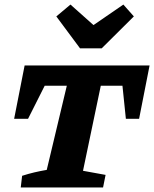

<svg xmlns="http://www.w3.org/2000/svg" viewBox="-20 -822 676 842"><path d="M636 -535 590 -301H532L517 -446H422L344 -73L443 -55L432 0H71L77 -51Q105 -60 130.5 -66Q156 -72 185 -77L273 -446H176L103 -301H42L88 -535ZM331 -610 227 -750 289 -802 390 -712 521 -802 567 -750 426 -610Z"/></svg>

Font: Piazzolla SC
Style: Bold Italic
Weight: 700
Italic angle: -11.3°
Designer: Juan Pablo del Peral
Foundry: Huerta Tipografica
Version: Version 1.330